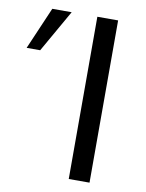

<svg xmlns="http://www.w3.org/2000/svg" viewBox="-81 -753 617 810"><g transform="rotate(10 227.5 -347.5)"><path d="M-1 -514 77 -695H160L57 -514ZM270 0V-695H359V0Z"/></g></svg>

Font: Coval
Style: Light
Weight: 300
Foundry: Context Ltd
Version: Version 001.000